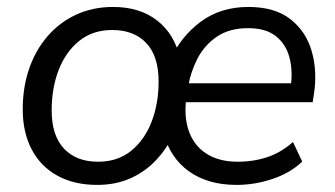

<svg xmlns="http://www.w3.org/2000/svg" viewBox="-20 -515 950 544"><path d="M255.3 8.9Q190.2 8.9 142.7 -17.2Q95.2 -43.4 69.8 -91.6Q44.4 -139.7 44.4 -205.6Q44.4 -267.4 62.5 -320.1Q80.6 -372.9 114.6 -412.2Q148.7 -451.6 195.6 -473.4Q242.5 -495.3 300.5 -495.3Q376.3 -495.3 425.6 -456.6Q474.8 -418 490.5 -348.8H464.2Q493.5 -412.9 549.6 -454.1Q605.7 -495.3 683.7 -495.3Q758.9 -495.3 803.3 -460.3Q847.6 -425.3 863.5 -368.9Q879.4 -312.5 869.4 -248.2L865.9 -225.5H488.7L496.6 -279H820.8L803.2 -265.6Q810.3 -313 800.4 -351.1Q790.6 -389.3 762.1 -412.2Q733.6 -435.2 682.7 -435.2Q629.6 -435.2 594.2 -410.9Q558.9 -386.7 539.4 -348.8Q520 -310.9 513 -269.6L509 -245.1Q500 -188.1 514.3 -145.7Q528.6 -103.3 564.1 -80.1Q599.6 -56.8 653.4 -56.8Q699 -56.8 738.3 -70.1Q777.5 -83.4 810.1 -112.7L836.3 -57.2Q802.9 -25.1 752.5 -8.1Q702 8.9 650.2 8.9Q569 8.9 515.3 -29.6Q461.6 -68.2 443.9 -136.8H472.9Q453.1 -94 421.9 -61Q390.8 -28 348.9 -9.5Q307.1 8.9 255.3 8.9ZM257.8 -56.8Q313.3 -56.8 351.5 -87.6Q389.6 -118.4 409.5 -170Q429.4 -221.7 429.4 -284.1Q429.4 -355.8 394.6 -392.9Q359.7 -430 298 -430Q243 -430 204.6 -399.2Q166.3 -368.4 146.3 -317Q126.4 -265.7 126.4 -202.2Q126.4 -131 161.3 -93.9Q196.1 -56.8 257.8 -56.8Z"/></svg>

Font: Nunito Sans 12pt ExtraLight
Style: Italic
Weight: 200
Italic angle: -9°
Designer: Vernon Adams
Foundry: Vernon Adams
Version: Version 3.101;gftools[0.9.27]